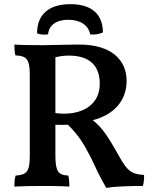

<svg xmlns="http://www.w3.org/2000/svg" viewBox="-20 -893 733 922"><path d="M211 -728C214 -772 251 -798 308 -798C365 -798 405 -772 413 -728C433 -725 457 -729 474 -737C474 -826 419 -873 318 -873C215 -873 158 -824 158 -733C172 -727 191 -725 211 -728ZM553 -141C498 -238 476 -274 426 -316C524 -341 588 -407 588 -505C588 -602 518 -679 361 -679C297 -679 234 -676 183 -676C130 -676 74 -677 49 -679C49 -663 50 -642 54 -627C109 -625 123 -607 123 -533V-144C123 -70 109 -53 55 -50C50 -35 49 -17 49 3C83 1 138 0 179 0C210 0 271 0 313 3C313 -15 312 -37 308 -50C261 -52 246 -68 246 -146V-294C265 -293 284 -293 306 -294C360 -241 383 -201 417 -135C440 -86 455 -52 490 9C537 2 601 0 666 0C671 -17 672 -33 672 -53C608 -56 590 -76 553 -141ZM246 -350V-618C267 -623 286 -626 311 -626C415 -626 459 -573 459 -491C459 -392 381 -347 286 -347C274 -347 262 -348 246 -350Z"/></svg>

Font: Vollkorn Semibold
Style: Regular
Weight: 600
Designer: Friedrich Althausen
Foundry: Friedrich Althausen
Version: Version 4.015;PS 004.015;hotconv 1.0.88;makeotf.lib2.5.64775